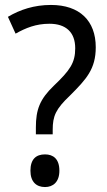

<svg xmlns="http://www.w3.org/2000/svg" viewBox="-20 -744 431 776"><path d="M125 -229V-201H193V-219C193 -275 205 -303 263 -358C329 -424 367 -465 367 -553C367 -660 302 -724 186 -724C118 -724 61 -705 12 -676L43 -608C84 -631 125 -648 180 -648C247 -648 284 -613 284 -549C284 -490 263 -460 197 -397C141 -343 125 -301 125 -229ZM103 -54C103 -9 127 12 162 12C194 12 220 -8 220 -54C220 -102 195 -120 162 -120C126 -120 103 -101 103 -54Z"/></svg>

Font: Noto Sans Lao Looped SemiCondensed
Style: Regular
Weight: 400
Width: 4
Designer: Mark Frömberg, Ben Mitchell
Foundry: The Fontpad Ltd
Version: Version 1.003